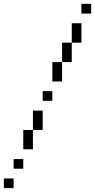

<svg xmlns="http://www.w3.org/2000/svg" viewBox="-120 -720 490 990"><path d="M350.1 -700.2V-649.9H299.8V-700.2ZM250 -500V-600.1H299.8V-500H250V-399.9H200.2V-299.8H149.9V-399.9H200.2V-500ZM100.1 -200.2V-250H149.9V-200.2ZM49.8 -49.8V-149.9H100.1V-49.8H49.8V49.8H0V-49.8ZM-49.8 149.9V100.1H0V149.9ZM-100.1 250V200.2H-49.8V250Z"/></svg>

Font: Redaction 50
Style: Bold
Weight: 700
Designer: Jeremy Mickel / Forest Young
Foundry: MCKL
Version: Version 2.001;hotconv 1.0.113;makeotfexe 2.5.65598 DEVELOPME